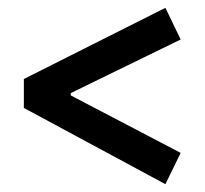

<svg xmlns="http://www.w3.org/2000/svg" viewBox="-20 -551 524 491"><path d="M403 -531 442 -450 161 -313V-307L442 -160L403 -80L41 -275V-349Z"/></svg>

Font: Podkova SemiBold
Style: Regular
Weight: 600
Designer: Ilya Yudin
Foundry: Cyreal (www.cyreal.org)
Version: Version 2.103